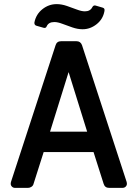

<svg xmlns="http://www.w3.org/2000/svg" viewBox="-20 -912 668 932"><path d="M53 0Q44 0 38 -6Q32 -12 32 -20Q32 -25 33 -28L250 -693Q256 -712 277 -712H351Q371 -712 378 -693L595 -28Q596 -25 596 -20Q596 -12 590 -6Q584 0 574 0H510Q489 0 483 -20L434 -174H192L143 -20Q141 -11 133 -5.5Q125 0 116 0ZM223 -273H403L313 -562ZM381 -770Q357 -770 331 -779Q305 -788 282.5 -796.5Q260 -805 244 -805Q216 -805 207 -785Q203 -774 192 -777L157 -787Q146 -790 147 -803Q155 -843 186 -867.5Q217 -892 255 -892Q279 -892 305 -883Q331 -874 353.5 -865.5Q376 -857 392 -857Q418 -857 428 -877Q434 -888 444 -885L478 -875Q490 -872 487 -858Q480 -819 449 -794.5Q418 -770 381 -770Z"/></svg>

Font: Miriam Libre SemiBold
Style: Regular
Weight: 600
Version: Version 2.000